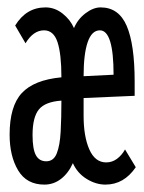

<svg xmlns="http://www.w3.org/2000/svg" viewBox="-20 -488 390 519"><path d="M100 11Q52 11 29 -27.5Q6 -66 6 -124Q6 -201 39 -236.5Q72 -272 146 -279Q146 -342 135.5 -374Q125 -406 99 -406Q70 -406 49 -371L21 -419Q51 -468 103 -468Q128 -468 149 -451.5Q170 -435 180 -412Q190 -436 211 -452Q232 -468 252 -468Q301 -468 322.5 -418Q344 -368 344 -267V-229L206 -223V-175Q206 -119 221.5 -84Q237 -49 267 -49Q283 -49 296 -58.5Q309 -68 318 -84L347 -36Q315 11 265 11Q239 11 214 -4.5Q189 -20 177 -47Q165 -20 145 -4.5Q125 11 100 11ZM206 -282 287 -286Q287 -406 250 -406Q228 -406 217 -374Q206 -342 206 -282ZM105 -52Q125 -52 133.5 -73.5Q142 -95 144 -132.5Q146 -170 146 -216Q102 -213 85 -192Q68 -171 68 -123Q68 -85 77 -68.5Q86 -52 105 -52Z"/></svg>

Font: Inconsolata ExtraCondensed Medium
Style: Regular
Weight: 500
Width: 2
Monospace: yes
Designer: Raph Levien, Cyreal, Brenton Simpson
Foundry: Raph Levien, Cyreal, Google
Version: Version 3.001; ttfautohint (v1.8.2.53-6de2)